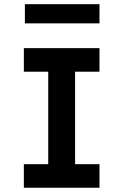

<svg xmlns="http://www.w3.org/2000/svg" viewBox="-20 -880 578 900"><path d="M206.1 0V-654.3H332V0ZM91.8 0V-110.4H446.3V0ZM91.8 -543.9V-654.3H446.3V-543.9ZM96.7 -770.5V-860.4H446.3V-770.5Z"/></svg>

Font: Sen SemiBold
Style: Regular
Weight: 600
Designer: Kosal Sen, Philatype
Foundry: Philatype
Version: Version 2.000;gftools[0.9.31]